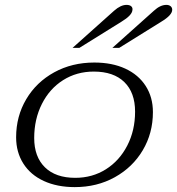

<svg xmlns="http://www.w3.org/2000/svg" viewBox="-20 -756 725 786"><path d="M46 -194Q46 -280 87.5 -350Q129 -420 202 -460Q275 -500 366 -500Q439 -500 493 -475Q547 -450 576.5 -404Q606 -358 606 -297Q606 -211 564.5 -141Q523 -71 450 -30.5Q377 10 286 10Q214 10 159.5 -15Q105 -40 75.5 -86.5Q46 -133 46 -194ZM533 -299Q533 -377 489 -420Q445 -463 364 -463Q294 -463 238.5 -428Q183 -393 151.5 -330.5Q120 -268 120 -191Q120 -114 164 -71Q208 -28 288 -28Q358 -28 413.5 -63Q469 -98 501 -160Q533 -222 533 -299ZM447 -712Q474 -736 498 -736Q511 -736 517.5 -730Q524 -724 522 -714Q520 -693 477 -667L305 -560H277ZM610 -712Q636 -736 661 -736Q672 -736 678.5 -730.5Q685 -725 685 -716Q685 -694 640 -667L468 -560H440Z"/></svg>

Font: Fahkwang Light
Style: Italic
Weight: 300
Italic angle: -10°
Version: Version 1.000; ttfautohint (v1.6)